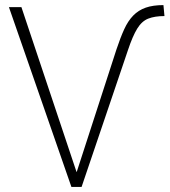

<svg xmlns="http://www.w3.org/2000/svg" viewBox="-20 -733 665 753"><path d="M260 0 15 -705H64L280 -59H281L437 -540Q452 -585 467 -618Q482 -651 502.5 -672Q523 -693 551.5 -703Q580 -713 621 -713L625 -670Q587 -670 561.5 -660Q536 -650 518 -620.5Q500 -591 482 -537L300 0Z"/></svg>

Font: Nunito Sans 7pt Condensed ExtraLight
Style: Regular
Weight: 250
Width: 3
Designer: Vernon Adams
Foundry: Vernon Adams
Version: Version 3.101;gftools[0.9.27]